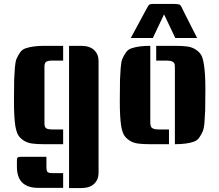

<svg xmlns="http://www.w3.org/2000/svg" viewBox="-20 -733 1115 976"><path d="M301 -425H247Q221 -425 213.5 -418Q206 -411 206 -395V-104Q206 -89 213.5 -82Q221 -75 247 -75H301V0H204Q166 0 142 -3.5Q118 -7 100 -19Q82 -31 73 -45.5Q64 -60 58 -92Q51 -137 51 -218Q51 -299 52 -327.5Q53 -356 55.5 -388Q58 -420 64.5 -435Q71 -450 81.5 -465.5Q92 -481 109 -487Q146 -500 204 -500H301ZM216 64V117Q216 134 221 140.5Q226 147 247 147H301V222H175Q66 222 66 115V85Q66 70 69.5 68Q73 66 74 65.5Q75 65 79.5 64.5Q84 64 86 64Q151 64 216 64ZM331 -500H392Q436 -500 458.5 -478.5Q481 -457 481 -423V146Q481 180 458.5 201.5Q436 223 392 223H331Z M774 -500H871Q909 -500 933 -496.5Q957 -493 975 -481Q993 -469 1002 -454.5Q1011 -440 1016 -408Q1024 -363 1024 -282Q1024 -201 1023 -172.5Q1022 -144 1019.5 -112Q1017 -80 1010.5 -65Q1004 -50 993.5 -34.5Q983 -19 966 -13Q929 0 871 0H869V-377Q869 -379 869 -389Q869 -399 868 -406Q863 -425 828 -425H774ZM744 -500V-123Q744 -121 744 -111Q744 -101 746 -94Q750 -75 785 -75H839V0H742Q704 0 680 -3.5Q656 -7 638 -19Q620 -31 611 -45.5Q602 -60 596 -92Q589 -137 589 -218Q589 -299 590 -327.5Q591 -356 593.5 -388Q596 -420 602.5 -435Q609 -450 619.5 -465.5Q630 -481 647 -487Q684 -500 742 -500ZM758 -713H866Q876 -713 881 -712Q886 -711 890 -710.5Q894 -710 897.5 -705.5Q901 -701 902.5 -698Q904 -695 909 -684.5Q914 -674 918 -666L982 -540H871L814 -660L757 -540H645L721 -681Q735 -708 740 -710Q746 -713 758 -713Z"/></svg>

Font: Keania One
Style: Regular
Weight: 400
Designer: Julia Petretta
Foundry: Julia Petretta
Version: Version 1.003